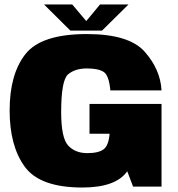

<svg xmlns="http://www.w3.org/2000/svg" viewBox="-20 -833 793 857"><path d="M347.5 4Q497 4 548 -68.5L574 0H701V-369H379.5V-236H477L469.5 -239.5Q465.5 -184 442.8 -166.8Q420 -149.5 369.5 -149.5Q315.5 -149.5 284.2 -183.5Q253 -217.5 253 -332.5Q253 -475 284 -501.2Q315 -527.5 368 -527.5Q418.5 -527.5 442.5 -512.2Q466.5 -497 472.5 -429.5H701Q696 -522.5 626.2 -601.8Q556.5 -681 367.5 -681Q164 -681 93.5 -591.5Q23 -502 23 -340Q23 -181 90.8 -88.5Q158.5 4 347.5 4ZM294 -696.5H435.5L553.5 -813H426.5L365 -739L302.5 -813H176.5Z"/></svg>

Font: Anybody UltraCondensed Thin Black
Style: Regular
Weight: 900
Version: Version 1.111